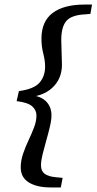

<svg xmlns="http://www.w3.org/2000/svg" viewBox="-20 -677 424 843"><path d="M53 -233 63 -277Q129 -286 153.5 -314Q178 -342 178 -385Q178 -411 170 -442Q162 -473 162 -507Q162 -583 211 -620Q260 -657 352 -657H384L377 -616L354 -614Q293 -611 271 -584.5Q249 -558 249 -502Q249 -478 250.5 -446Q252 -414 252 -393Q252 -331 209.5 -291.5Q167 -252 93 -250L96 -261Q153 -259 179.5 -234.5Q206 -210 206 -171Q206 -150 199 -120.5Q192 -91 183 -59.5Q174 -28 167 0.5Q160 29 160 49Q160 74 176 86Q192 98 224 101L255 104L247 146H203Q142 146 106.5 124Q71 102 71 58Q71 28 81.5 -2.5Q92 -33 105.5 -61.5Q119 -90 129.5 -117.5Q140 -145 140 -170Q140 -194 121 -210.5Q102 -227 53 -233Z"/></svg>

Font: Lisu Bosa
Style: Bold Italic
Weight: 700
Italic angle: -19°
Designer: David Morse, Annie Olsen, Victor Gaultney, Frank Grießhammer (Latin)
Foundry: SIL International
Version: Version 2.000